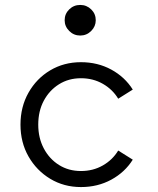

<svg xmlns="http://www.w3.org/2000/svg" viewBox="-20 -748 640 778"><path d="M308 10Q239 10 183.5 -23.5Q128 -57 95.5 -114Q63 -171 63 -243Q63 -315 95.5 -372.5Q128 -430 183.5 -463Q239 -496 308 -496Q376 -496 431 -466Q486 -436 518 -385L459 -348Q436 -386 396.5 -408.5Q357 -431 308 -431Q258 -431 219 -406.5Q180 -382 157.5 -340Q135 -298 135 -243Q135 -189 157.5 -146.5Q180 -104 219 -79.5Q258 -55 308 -55Q357 -55 396.5 -77.5Q436 -100 459 -138L518 -101Q486 -50 431 -20Q376 10 308 10ZM305 -604Q279 -604 260.5 -622.5Q242 -641 242 -666Q242 -692 260.5 -710Q279 -728 305 -728Q331 -728 349.5 -710Q368 -692 368 -666Q368 -641 349.5 -622.5Q331 -604 305 -604Z"/></svg>

Font: Red Hat Mono
Style: Regular
Weight: 400
Designer: Pentagram, MCKL
Foundry: Pentagram, MCKL
Version: Version 1.023